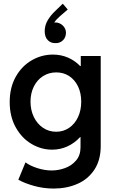

<svg xmlns="http://www.w3.org/2000/svg" viewBox="-20 -831 635 1063"><path d="M81.5 164.1 121.1 67.9Q144.5 85.9 185.5 99.4Q226.6 112.8 266.1 112.8Q303.2 112.8 339.8 99.6Q376.5 86.4 401.1 57.6Q425.8 28.8 425.8 -15.6V-72.3H423.8Q393.6 -39.1 353.8 -20.8Q314 -2.4 268.6 -2.4Q207.5 -2.4 153.6 -34.7Q99.6 -66.9 66.7 -126.7Q33.7 -186.5 33.7 -266.1Q33.7 -346.2 67.1 -405.8Q100.6 -465.3 155.5 -497.1Q210.4 -528.8 272.9 -528.8Q317.9 -528.8 356.2 -512.2Q394.5 -495.6 423.8 -465.3H427.2V-521H537.6V-22.5Q537.6 55.2 502.7 108.2Q467.8 161.1 408.7 187Q349.6 212.9 277.3 212.9Q220.7 212.9 168.5 198.2Q116.2 183.6 81.5 164.1ZM429.7 -268.1Q429.7 -315.9 411.9 -352.8Q394 -389.6 362.8 -409.9Q331.5 -430.2 291.5 -430.2Q250.5 -430.2 218 -409.4Q185.5 -388.7 167.2 -351.6Q148.9 -314.5 148.9 -268.1Q148.9 -221.7 167.2 -183.6Q185.5 -145.5 218 -123.5Q250.5 -101.6 291 -101.6Q330.6 -101.6 362.3 -123Q394 -144.5 411.9 -182.4Q429.7 -220.2 429.7 -268.1ZM355 -778.3 312 -741.2Q291 -723.1 280.3 -706.1Q282.7 -706.5 287.6 -706.5Q301.3 -706.5 314.7 -699.2Q328.1 -691.9 336.7 -678.7Q345.2 -665.5 345.2 -648.9Q344.7 -623.5 327.9 -607.4Q311 -591.3 287.6 -592.3Q261.2 -591.3 244.4 -608.9Q227.5 -626.5 227.5 -657.7Q227.5 -691.4 244.4 -719.2Q261.2 -747.1 282.2 -766.6L327.6 -810.5Z"/></svg>

Font: Reddit Sans SemiBold
Style: Regular
Weight: 600
Designer: Stephen Hutchings
Foundry: Reddit
Version: Version 1.013